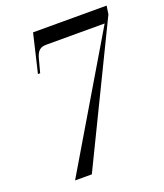

<svg xmlns="http://www.w3.org/2000/svg" viewBox="-133 -804 765 893"><g transform="rotate(-20 250.0 -357.0)"><path d="M84 0H167L494 -673L500 -714H136L91 -524H102L121 -595C131 -628 146 -639 174 -639H463Z"/></g></svg>

Font: Noto Serif Display ExtraCondensed Medium
Style: Italic
Weight: 500
Width: 2
Italic angle: -12°
Designer: Monotype Design Team
Foundry: Monotype Imaging Inc.
Version: Version 2.009